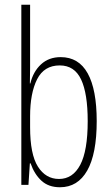

<svg xmlns="http://www.w3.org/2000/svg" viewBox="-20 -780 472 810"><path d="M107 -494Q107 -477 106.5 -459.5Q106 -442 106 -428H108Q120 -478 153 -508.5Q186 -539 236 -539Q312 -539 350 -470.5Q388 -402 388 -269Q388 -131 348 -60.5Q308 10 233 10Q185 10 155 -17.5Q125 -45 109 -91H106L100 0H70V-760H107ZM232 -504Q166 -504 136.5 -445.5Q107 -387 107 -290V-243Q107 -129 140 -77Q173 -25 229 -25Q287 -25 318.5 -84.5Q350 -144 350 -269Q350 -386 322 -445Q294 -504 232 -504Z"/></svg>

Font: Noto Sans Myanmar UI ExtraCondensed ExtraLight
Style: Regular
Weight: 200
Width: 2
Designer: Monotype Design Team
Foundry: Monotype Imaging Inc.
Version: Version 2.103; ttfautohint (v1.8.4.7-5d5b)